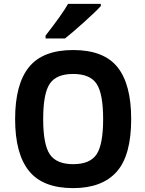

<svg xmlns="http://www.w3.org/2000/svg" viewBox="-20 -945 738 979"><path d="M353 14.2Q198.2 14.2 127.7 -73.5Q57.1 -161.1 57.1 -337.9Q57.1 -515.6 127.7 -602.8Q198.2 -689.9 353 -689.9Q508.8 -689.9 578.9 -602.8Q648.9 -515.6 648.9 -337.9Q648.9 -151.9 574.5 -68.8Q500 14.2 353 14.2ZM353 -107.9Q439 -107.9 472.4 -158Q505.9 -208 505.9 -337.9Q505.9 -467.8 472.4 -517.8Q439 -567.9 353 -567.9Q267.1 -567.9 233.6 -517.8Q200.2 -467.8 200.2 -337.9Q200.2 -208 234.1 -158Q268.1 -107.9 353 -107.9ZM311.5 -749H212.4V-763.7Q296.4 -871.1 327.1 -925.3H494.1V-914.1Q468.8 -886.2 407.5 -831.1Q346.2 -775.9 311.5 -749Z"/></svg>

Font: Cadman
Style: Bold
Weight: 700
Designer: Paul James MIller
Foundry: High-Logic / Made with FontCreator
Version: Version 2.114;March 28, 2021;FontCreator 13.0.0.2683 64-bit